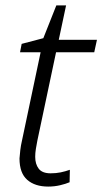

<svg xmlns="http://www.w3.org/2000/svg" viewBox="-20 -679 378 709"><path d="M158 10Q109 10 80.5 -15Q52 -40 52 -94Q53 -108 55 -125Q57 -142 61 -159L130 -486H54L60 -517L140 -538L188 -659H224L197 -532H338L328 -486H187L118 -160Q115 -145 112.5 -129.5Q110 -114 110 -100Q110 -73 123 -56Q136 -39 167 -39Q187 -39 204 -42.5Q221 -46 238 -52L237 -6Q223 0 202 5Q181 10 158 10Z"/></svg>

Font: Noto Sans Display Light
Style: Italic
Weight: 300
Italic angle: -12°
Designer: Monotype Design Team
Foundry: Monotype Imaging Inc.
Version: Version 2.003